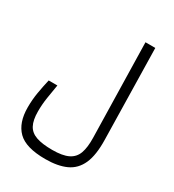

<svg xmlns="http://www.w3.org/2000/svg" viewBox="-203 -809 992 1092"><g transform="rotate(30 293.0 -263.0)"><path d="M265.1 167Q137.2 167 84.7 114.7Q32.2 62.5 32.2 -38.1Q32.2 -89.4 40.3 -136.5Q48.3 -183.6 59.1 -230H116.2Q108.4 -184.1 101.3 -139.2Q94.2 -94.2 94.2 -47.4Q94.2 9.8 111.6 42.2Q128.9 74.7 168.5 88.4Q208 102.1 273.4 102.1Q340.8 102.1 377.7 84Q414.6 65.9 428.5 27.1Q442.4 -11.7 440.9 -74.2L427.2 -693.4H491.7L503.9 -98.1Q506.3 2 480.5 59.8Q454.6 117.7 400.9 142.3Q347.2 167 265.1 167Z"/></g></svg>

Font: Cascadia Code NF Light
Style: Regular
Weight: 300
Monospace: yes
Designer: Aaron Bell
Foundry: Saja Typeworks
Version: Version 2404.023; ttfautohint (v1.8.4)